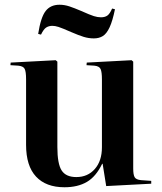

<svg xmlns="http://www.w3.org/2000/svg" viewBox="-20 -776 683 810"><path d="M252 14Q174 14 132 -31Q90 -76 90 -165V-442Q90 -474 84 -485.5Q78 -497 57 -499L24 -501L25 -512L215 -522L222 -516V-156Q222 -85 240 -57Q258 -29 302 -29Q350 -29 380 -63Q410 -97 410 -155V-441Q410 -472 404.5 -484.5Q399 -497 378 -499L345 -501L346 -512L535 -522L542 -516V-65Q542 -39 548 -28.5Q554 -18 575 -16L618 -13V-1L428 9L413 -85H411Q385 -31 346.5 -8.5Q308 14 252 14ZM376 -614Q354 -614 333 -620.5Q312 -627 282 -640Q241 -658 226.5 -662.5Q212 -667 201 -667Q186 -667 175 -660Q164 -653 153 -630L141 -633Q152 -703 172.5 -729.5Q193 -756 231 -756Q252 -756 273 -749Q294 -742 322 -730Q360 -713 376 -708Q392 -703 406 -703Q422 -703 432.5 -710Q443 -717 453 -740L465 -737Q455 -688 442.5 -661Q430 -634 414 -624Q398 -614 376 -614Z"/></svg>

Font: Literata 72pt SemiBold
Style: Regular
Weight: 600
Designer: Latin by Veronika Burian and Jose Scaglione. Greek by Irene Vlachou. Cyrillic by Vera Evstafieva.
Foundry: TypeTogether
Version: Version 3.002